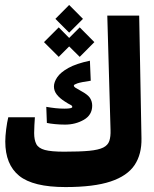

<svg xmlns="http://www.w3.org/2000/svg" viewBox="-20 -757 626 782"><path d="M246.6 4.9Q114.7 4.9 58.1 -41Q1.5 -86.9 1.5 -180.7Q1.5 -201.2 5.1 -230.5Q8.8 -259.8 13.7 -279.3H122.1Q121.1 -264.2 120.1 -247.3Q119.1 -230.5 119.1 -215.3Q119.1 -187 127.9 -170.2Q136.7 -153.3 162.8 -146.2Q189 -139.2 240.7 -139.2Q305.2 -139.2 343.3 -142.8Q381.3 -146.5 400.4 -156Q419.4 -165.5 425.3 -183.1Q431.2 -200.7 430.2 -228L417 -693.4H546.9L556.2 -193.8Q557.6 -128.9 528.1 -84.7Q498.5 -40.5 430.4 -17.8Q362.3 4.9 246.6 4.9ZM245.1 -249.5Q223.6 -249.5 203.9 -251.5Q184.1 -253.4 170.9 -256.3L168.5 -321.8Q188 -318.4 206.3 -316.4Q224.6 -314.5 242.2 -314.5Q274.4 -314.5 274.4 -321.3Q274.4 -326.7 267.1 -330.1Q259.3 -333.5 243.7 -343.8Q223.1 -356.9 211.4 -371.8Q199.7 -386.7 199.7 -404.8Q199.7 -422.4 213.1 -442.4Q226.6 -462.4 258.5 -480.2Q290.5 -498 346.2 -509.8L349.6 -428.2Q309.6 -422.4 295.2 -417.5Q280.8 -412.6 280.8 -408.7Q280.8 -404.3 285.9 -400.6Q291 -397 309.6 -386.7Q337.9 -371.6 346.7 -357.7Q355.5 -343.8 355.5 -326.7Q355.5 -288.6 321.3 -269Q287.1 -249.5 245.1 -249.5ZM304.7 -525.4 261.7 -567.9 219.2 -525.4 159.2 -585.4 219.2 -645.5 261.7 -602.5 304.7 -645.5 364.3 -585.4ZM261.7 -624 205.6 -680.2 261.7 -736.8 317.9 -680.2Z"/></svg>

Font: CaskaydiaMono NF
Style: Bold
Weight: 700
Designer: Aaron Bell
Foundry: Saja Typeworks
Version: Version 2111.001; ttfautohint (v1.8.4);Nerd Fonts 3.1.1